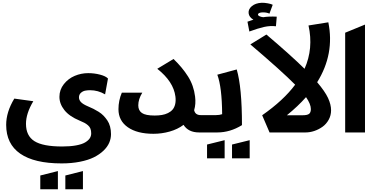

<svg xmlns="http://www.w3.org/2000/svg" viewBox="-20 -963 2733 1396"><path d="M84 -246.1 222.2 -227.1Q168.9 -138.2 168.9 -63Q168.9 24.4 230.2 63.2Q291.5 102.1 432.1 102.1Q490.7 102.1 533.2 94.2Q575.7 86.4 598.9 72.5Q622.1 58.6 632.6 42.5Q643.1 26.4 643.1 6.8Q643.1 -12.7 637.7 -27.1Q632.3 -41.5 619.6 -52.2Q606.9 -63 594.2 -69.8Q581.5 -76.7 559.1 -85.9Q484.4 -116.7 448.2 -162.4Q412.1 -208 412.1 -258.8Q412.1 -310.5 444.1 -351.1Q476.1 -391.6 523.2 -411.4Q570.3 -431.2 621.1 -431.2Q665.5 -431.2 707 -420.4Q748.5 -409.7 765.1 -392.1L744.1 -276.9Q692.9 -307.1 634.8 -307.1Q614.3 -307.1 597.7 -303.5Q581.1 -299.8 567.6 -287.4Q554.2 -274.9 554.2 -254.9Q554.2 -235.8 569.1 -220.2Q584 -204.6 621.1 -189Q642.6 -180.2 659.4 -171.6Q676.3 -163.1 696.8 -150.4Q717.3 -137.7 732.2 -122.3Q747.1 -106.9 760.3 -87.6Q773.4 -68.4 780.3 -42.7Q787.1 -17.1 787.1 12.2Q787.1 44.9 773.9 75.2Q760.7 105.5 732.2 132.8Q703.6 160.2 662.4 180.7Q621.1 201.2 560.8 213.1Q500.5 225.1 428.2 225.1Q229.5 225.1 127.2 154.3Q24.9 83.5 24.9 -55.2Q24.9 -148.9 84 -246.1ZM272.9 413.1V313L400.9 280.8V413.1ZM455.1 413.1V313L583 280.8V413.1Z M865.7 -289.1H1014.6Q985.4 -241.7 985.4 -196.8Q985.4 -159.7 1012 -141.4Q1038.6 -123 1104.5 -123Q1133.3 -123 1157 -127Q1180.7 -130.9 1201.2 -140.9Q1221.7 -150.9 1234.9 -166.3Q1248 -181.6 1253.7 -205.8Q1259.3 -230 1255.4 -261.2Q1241.7 -369.6 1123.5 -462.9L1241.7 -534.2Q1305.7 -472.7 1347.2 -407Q1388.7 -341.3 1398.4 -261.2Q1405.3 -207.5 1391.6 -162.1Q1398.9 -126 1440.4 -126H1533.7V0H1427.7Q1349.1 0 1314.5 -55.2Q1271.5 -22.9 1213.9 -6.6Q1156.2 9.8 1095.7 9.8Q977.5 9.8 909.4 -37.8Q841.3 -85.4 841.3 -168.9Q841.3 -231.4 865.7 -289.1Z M1460 -126H1549.3Q1576.7 -126 1595.2 -132.8Q1593.8 -329.1 1560.1 -419.9L1701.2 -458Q1739.3 -328.6 1739.3 -53.2Q1653.3 0 1560.1 0H1460ZM1485.4 188V87.9L1613.3 56.2V188ZM1667 188V87.9L1795.4 56.2V188Z M2223.1 -777.8 2367.2 -800.8Q2414.1 -570.8 2286.1 -365.2Q2342.8 -298.3 2365 -250.7Q2387.2 -203.1 2387.2 -161.1Q2387.2 -124 2369.9 -92.5Q2352.5 -61 2325 -41.3Q2297.4 -21.5 2265.1 -10.7Q2232.9 0 2201.2 0H1939.9L1886.2 -125Q2042 -233.9 2126 -347.2Q2029.3 -445.3 1800.3 -640.1L1917 -711.9Q2094.2 -561.5 2194.3 -462.9Q2260.3 -610.8 2223.1 -777.8ZM1793 -733.9 1779.3 -805.2Q1784.7 -807.1 1799.6 -812.3Q1814.5 -817.4 1822.3 -819.8Q1790.5 -838.9 1787.6 -867.4Q1784.7 -896 1811 -918.2Q1837.4 -940.4 1882.3 -942.9Q1903.3 -943.4 1928 -938.7Q1952.6 -934.1 1962.9 -928.2L1939 -863.8Q1919.9 -873 1893.1 -873H1886.2Q1857.9 -870.6 1856 -858.9Q1854 -849.6 1871.1 -843.3Q1880.4 -839.4 1894 -837.9Q1935.1 -844.7 1992.2 -841.8L1986.3 -772Q1944.3 -776.9 1900.4 -767.1Q1856.4 -757.3 1793 -733.9ZM2240.2 -169.9Q2240.2 -205.6 2205.1 -256.8Q2146.5 -190.4 2065.9 -125H2180.2Q2213.9 -125 2227.1 -135Q2240.2 -145 2240.2 -169.9Z M2489.7 0V-725.1L2633.8 -784.2V0Z"/></svg>

Font: LT Superior
Style: Bold
Weight: 400
Designer: Daniel Lyons
Foundry: LyonsType
Version: Version 1.000